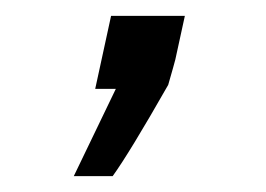

<svg xmlns="http://www.w3.org/2000/svg" viewBox="-20 -112 335 242"><path d="M100 0 120 -92H213L201 -37Q200 -34 198 -26L192 -5Q143 81 122 110H73L126 0Z"/></svg>

Font: Coval
Style: Light Italic
Weight: 300
Foundry: Context Ltd
Version: Version 001.000